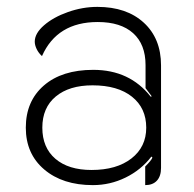

<svg xmlns="http://www.w3.org/2000/svg" viewBox="-20 -529 563 558"><path d="M55 -158Q55 -235 107.5 -280.5Q160 -326 251 -326Q357 -326 418 -248L421 -249Q411 -263 403 -273V-340Q403 -400 367 -432.5Q331 -465 264 -465Q146 -465 102 -366Q92 -375 86.5 -386.5Q81 -398 81 -408Q81 -432 108 -455.5Q135 -479 177.5 -494Q220 -509 263 -509Q348 -509 398 -463Q448 -417 448 -339V-41Q448 -17 436 -4Q424 9 402 9V-45Q420 -63 423 -71L420 -74Q390 -35 345 -13Q300 9 250 9Q162 9 108.5 -36.5Q55 -82 55 -158ZM405 -158Q405 -215 363.5 -248Q322 -281 249 -281Q181 -281 142 -248.5Q103 -216 103 -158Q103 -100 141 -67.5Q179 -35 246 -35Q319 -35 362 -68.5Q405 -102 405 -158Z"/></svg>

Font: K2D Thin
Style: Regular
Weight: 100
Designer: Katatrad Aksorn Co.,Ltd.
Foundry: Cadson Demak Co.,Ltd.
Version: Version 1.000; ttfautohint (v1.6)